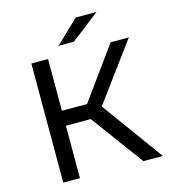

<svg xmlns="http://www.w3.org/2000/svg" viewBox="-127 -988 965 1090"><g transform="rotate(-15 355.5 -443.5)"><path d="M353 -308 580 0H694L432 -361L682 -700H575L355 -396H207V-700H109V0H207V-308ZM420 -887 284 -757H374L542 -887Z"/></g></svg>

Font: ICO Headline
Style: Regular
Weight: 500
Designer: Julieta Ulanovsky
Foundry: Julieta Ulanovsky
Version: Version 7.200